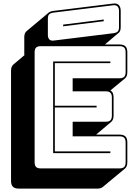

<svg xmlns="http://www.w3.org/2000/svg" viewBox="-20 -992 794 1131"><path d="M555 119H91Q67 119 56 108Q45 97 45 73V-575Q45 -588 48.5 -597Q52 -606 59 -612L124 -667Q123 -669 123 -671.5Q123 -674 123 -677V-773Q123 -786 126.5 -794.5Q130 -803 136 -808L266 -917Q270 -921 278.5 -924Q287 -927 297 -928L646 -971Q668 -974 679.5 -962.5Q691 -951 691 -928V-832Q691 -819 687.5 -810Q684 -801 677 -797L598 -730H684Q708 -730 719 -719Q730 -708 730 -684V-567Q730 -554 726.5 -545Q723 -536 716 -530L630 -459Q640 -454 644.5 -444Q649 -434 649 -418V-311Q649 -298 645.5 -289Q642 -280 635 -274L546 -199H684Q708 -199 719 -188Q730 -177 730 -153V-36Q730 -23 726.5 -14Q723 -5 716 1L586 109Q582 113 573.5 116Q565 119 555 119ZM645 -796Q664 -798 672.5 -805.5Q681 -813 681 -832V-928Q681 -945 672.5 -954Q664 -963 647 -961L298 -918Q279 -916 270.5 -908.5Q262 -901 262 -882V-786Q262 -769 270.5 -760Q279 -751 296 -753ZM352 -847 591 -877V-867L352 -837ZM684 0Q703 0 711.5 -8.5Q720 -17 720 -36V-153Q720 -172 711.5 -180.5Q703 -189 684 -189H408V-275H603Q622 -275 630.5 -283.5Q639 -292 639 -311V-418Q639 -437 630.5 -445.5Q622 -454 603 -454H408V-531H684Q703 -531 711.5 -539.5Q720 -548 720 -567V-684Q720 -703 711.5 -711.5Q703 -720 684 -720H220Q201 -720 192.5 -711.5Q184 -703 184 -684V-36Q184 -17 192.5 -8.5Q201 0 220 0ZM630 -100V-90H293V-630H630V-620H303V-369H549V-359H303V-100Z"/></svg>

Font: Bungee Shade
Style: Regular
Weight: 400
Designer: David Jonathan Ross
Foundry: David Jonathan Ross
Version: Version 1.000;PS 1.0;hotconv 1.0.72;makeotf.lib2.5.5900